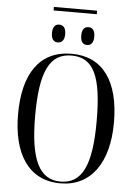

<svg xmlns="http://www.w3.org/2000/svg" viewBox="-64 -1028 768 1085"><g transform="rotate(5 320.5 -485.0)"><path d="M197 -960H442V-980H197ZM236 -782C256 -782 274 -795 274 -832C274 -871 256 -883 236 -883C216 -883 199 -871 199 -832C199 -795 216 -782 236 -782ZM402 -782C422 -782 439 -795 439 -832C439 -871 422 -883 402 -883C381 -883 365 -871 365 -832C365 -795 381 -782 402 -782ZM320 10C494 10 592 -132 592 -358C592 -592 498 -725 321 -725C137 -725 48 -586 48 -359C48 -137 137 10 320 10ZM320 0C199 0 145 -110 145 -358C145 -610 197 -715 321 -715C447 -715 494 -610 494 -358C494 -107 442 0 320 0Z"/></g></svg>

Font: Noto Serif Display Condensed
Style: Regular
Weight: 400
Width: 3
Designer: Monotype Design Team
Foundry: Monotype Imaging Inc.
Version: Version 2.009